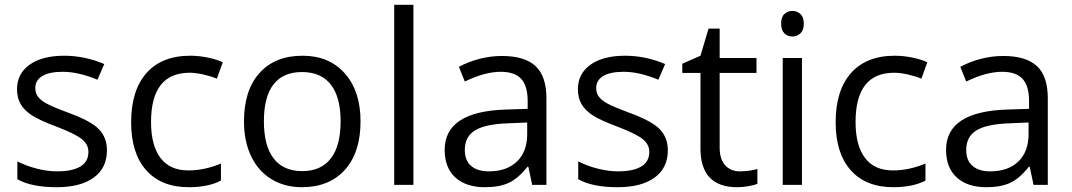

<svg xmlns="http://www.w3.org/2000/svg" viewBox="-20 -780 4521 810"><path d="M431.2 -146Q431.2 -71.3 375.5 -30.8Q319.8 9.8 219.2 9.8Q112.8 9.8 53.2 -23.9V-99.1Q91.8 -79.6 136 -68.4Q180.2 -57.1 221.2 -57.1Q284.7 -57.1 318.8 -77.4Q353 -97.7 353 -139.2Q353 -170.4 325.9 -192.6Q298.8 -214.8 220.2 -245.1Q145.5 -272.9 114 -293.7Q82.5 -314.5 67.1 -340.8Q51.8 -367.2 51.8 -403.8Q51.8 -469.2 105 -507.1Q158.2 -544.9 251 -544.9Q337.4 -544.9 419.9 -509.8L391.1 -443.8Q310.5 -477.1 245.1 -477.1Q187.5 -477.1 158.2 -459Q128.9 -440.9 128.9 -409.2Q128.9 -387.7 139.9 -372.6Q150.9 -357.4 175.3 -343.8Q199.7 -330.1 269 -304.2Q364.3 -269.5 397.7 -234.4Q431.2 -199.2 431.2 -146Z M776.9 9.8Q660.6 9.8 596.9 -61.8Q533.2 -133.3 533.2 -264.2Q533.2 -398.4 597.9 -471.7Q662.6 -544.9 782.2 -544.9Q820.8 -544.9 859.4 -536.6Q897.9 -528.3 919.9 -517.1L895 -448.2Q868.2 -459 836.4 -466.1Q804.7 -473.1 780.3 -473.1Q617.2 -473.1 617.2 -265.1Q617.2 -166.5 657 -113.8Q696.8 -61 774.9 -61Q841.8 -61 912.1 -89.8V-18.1Q858.4 9.8 776.9 9.8Z M1501 -268.1Q1501 -137.2 1435.1 -63.7Q1369.1 9.8 1252.9 9.8Q1181.2 9.8 1125.5 -23.9Q1069.8 -57.6 1039.6 -120.6Q1009.3 -183.6 1009.3 -268.1Q1009.3 -398.9 1074.7 -471.9Q1140.1 -544.9 1256.3 -544.9Q1368.7 -544.9 1434.8 -470.2Q1501 -395.5 1501 -268.1ZM1093.3 -268.1Q1093.3 -165.5 1134.3 -111.8Q1175.3 -58.1 1254.9 -58.1Q1334.5 -58.1 1375.7 -111.6Q1417 -165 1417 -268.1Q1417 -370.1 1375.7 -423.1Q1334.5 -476.1 1253.9 -476.1Q1174.3 -476.1 1133.8 -423.8Q1093.3 -371.6 1093.3 -268.1Z M1724.1 0H1643.1V-759.8H1724.1Z M2225.1 0 2209 -76.2H2205.1Q2165 -25.9 2125.2 -8.1Q2085.4 9.8 2025.9 9.8Q1946.3 9.8 1901.1 -31.2Q1856 -72.3 1856 -147.9Q1856 -310.1 2115.2 -317.9L2206.1 -320.8V-354Q2206.1 -417 2179 -447Q2151.9 -477.1 2092.3 -477.1Q2025.4 -477.1 1940.9 -436L1916 -498Q1955.6 -519.5 2002.7 -531.7Q2049.8 -543.9 2097.2 -543.9Q2192.9 -543.9 2239 -501.5Q2285.2 -459 2285.2 -365.2V0ZM2042 -57.1Q2117.7 -57.1 2160.9 -98.6Q2204.1 -140.1 2204.1 -214.8V-263.2L2123 -259.8Q2026.4 -256.3 1983.6 -229.7Q1940.9 -203.1 1940.9 -147Q1940.9 -103 1967.5 -80.1Q1994.1 -57.1 2042 -57.1Z M2797.4 -146Q2797.4 -71.3 2741.7 -30.8Q2686 9.8 2585.4 9.8Q2479 9.8 2419.4 -23.9V-99.1Q2458 -79.6 2502.2 -68.4Q2546.4 -57.1 2587.4 -57.1Q2650.9 -57.1 2685.1 -77.4Q2719.2 -97.7 2719.2 -139.2Q2719.2 -170.4 2692.1 -192.6Q2665 -214.8 2586.4 -245.1Q2511.7 -272.9 2480.2 -293.7Q2448.7 -314.5 2433.3 -340.8Q2418 -367.2 2418 -403.8Q2418 -469.2 2471.2 -507.1Q2524.4 -544.9 2617.2 -544.9Q2703.6 -544.9 2786.1 -509.8L2757.3 -443.8Q2676.8 -477.1 2611.3 -477.1Q2553.7 -477.1 2524.4 -459Q2495.1 -440.9 2495.1 -409.2Q2495.1 -387.7 2506.1 -372.6Q2517.1 -357.4 2541.5 -343.8Q2565.9 -330.1 2635.3 -304.2Q2730.5 -269.5 2763.9 -234.4Q2797.4 -199.2 2797.4 -146Z M3102.1 -57.1Q3123.5 -57.1 3143.6 -60.3Q3163.6 -63.5 3175.3 -66.9V-4.9Q3162.1 1.5 3136.5 5.6Q3110.8 9.8 3090.3 9.8Q2935.1 9.8 2935.1 -153.8V-472.2H2858.4V-511.2L2935.1 -544.9L2969.2 -659.2H3016.1V-535.2H3171.4V-472.2H3016.1V-157.2Q3016.1 -108.9 3039.1 -83Q3062 -57.1 3102.1 -57.1Z M3363.3 0H3282.2V-535.2H3363.3ZM3275.4 -680.2Q3275.4 -708 3289.1 -720.9Q3302.7 -733.9 3323.2 -733.9Q3342.8 -733.9 3356.9 -720.7Q3371.1 -707.5 3371.1 -680.2Q3371.1 -652.8 3356.9 -639.4Q3342.8 -626 3323.2 -626Q3302.7 -626 3289.1 -639.4Q3275.4 -652.8 3275.4 -680.2Z M3749 9.8Q3632.8 9.8 3569.1 -61.8Q3505.4 -133.3 3505.4 -264.2Q3505.4 -398.4 3570.1 -471.7Q3634.8 -544.9 3754.4 -544.9Q3793 -544.9 3831.5 -536.6Q3870.1 -528.3 3892.1 -517.1L3867.2 -448.2Q3840.3 -459 3808.6 -466.1Q3776.9 -473.1 3752.4 -473.1Q3589.4 -473.1 3589.4 -265.1Q3589.4 -166.5 3629.2 -113.8Q3668.9 -61 3747.1 -61Q3814 -61 3884.3 -89.8V-18.1Q3830.6 9.8 3749 9.8Z M4340.3 0 4324.2 -76.2H4320.3Q4280.3 -25.9 4240.5 -8.1Q4200.7 9.8 4141.1 9.8Q4061.5 9.8 4016.4 -31.2Q3971.2 -72.3 3971.2 -147.9Q3971.2 -310.1 4230.5 -317.9L4321.3 -320.8V-354Q4321.3 -417 4294.2 -447Q4267.1 -477.1 4207.5 -477.1Q4140.6 -477.1 4056.2 -436L4031.2 -498Q4070.8 -519.5 4117.9 -531.7Q4165 -543.9 4212.4 -543.9Q4308.1 -543.9 4354.2 -501.5Q4400.4 -459 4400.4 -365.2V0ZM4157.2 -57.1Q4232.9 -57.1 4276.1 -98.6Q4319.3 -140.1 4319.3 -214.8V-263.2L4238.3 -259.8Q4141.6 -256.3 4098.9 -229.7Q4056.2 -203.1 4056.2 -147Q4056.2 -103 4082.8 -80.1Q4109.4 -57.1 4157.2 -57.1Z"/></svg>

Font: QFn1     
Style: Regular
Weight: 400
Foundry: Ascender Corporation
Version: Version 1.10